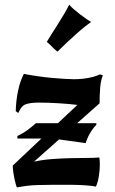

<svg xmlns="http://www.w3.org/2000/svg" viewBox="-20 -798 497 829"><path d="M235 -196 127 -100Q163 -108 202 -111Q241 -114 279 -115Q317 -116 351 -116Q385 -116 409 -118Q410 -111 410.5 -103.5Q411 -96 411 -87Q411 -61 406.5 -35Q402 -9 394 8Q388 6 374.5 4.5Q361 3 346 2Q331 1 316.5 0.5Q302 0 294 0Q240 0 203.5 0Q167 0 141 1Q115 2 95 4.5Q75 7 53 11Q51 8 48 -3Q45 -14 42 -28Q39 -42 37 -57Q35 -72 35 -83L159 -200H55V-211Q74 -219 94.5 -233.5Q115 -248 135 -266H230L314 -345Q283 -349 236 -352Q189 -355 149 -355Q110 -355 90.5 -347.5Q71 -340 59 -310L48 -318Q49 -363 58 -406Q67 -449 83 -479Q114 -473 145.5 -468.5Q177 -464 206 -461.5Q235 -459 259 -457.5Q283 -456 298 -456Q336 -456 366.5 -462.5Q397 -469 411 -477L424 -473Q415 -450 412.5 -419.5Q410 -389 410 -352L313 -266H396V-259Q381 -244 368.5 -222.5Q356 -201 350 -180ZM182 -617Q189 -629 201.5 -649Q214 -669 228.5 -691.5Q243 -714 256.5 -737Q270 -760 279 -778Q285 -770 297.5 -759Q310 -748 324.5 -737Q339 -726 352.5 -716.5Q366 -707 373 -703Q364 -697 347 -683.5Q330 -670 310 -652Q290 -634 268.5 -614Q247 -594 228 -575Q212 -588 204.5 -596.5Q197 -605 182 -617Z"/></svg>

Font: New Rocker
Style: Regular
Weight: 400
Designer: Pablo Impallari, Brenda Gallo, Rodrigo Fuenzalida
Foundry: Pablo Impallari, Brenda Gallo, Rodrigo Fuenzalida
Version: Version 1.000; ttfautohint (v0.93) -l 8 -r 50 -G 200 -x 14 -